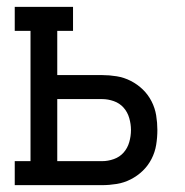

<svg xmlns="http://www.w3.org/2000/svg" viewBox="-20 -540 540 560"><path d="M23 0V-70H69V-450H23V-520H193V-450H147V-321H278Q299 -321 320.5 -317.5Q342 -314 361.5 -304Q381 -294 396.5 -279Q412 -264 422 -244.5Q432 -225 435.5 -203.5Q439 -182 439 -161Q439 -139 435.5 -117.5Q432 -96 422 -76.5Q412 -57 396.5 -42Q381 -27 361.5 -17Q342 -7 320.5 -3.5Q299 0 278 0ZM147 -70H278Q295 -70 312 -76Q329 -82 340.5 -95Q352 -108 357 -125.5Q362 -143 362 -161Q362 -178 357 -195.5Q352 -213 340.5 -226Q329 -239 312 -245Q295 -251 278 -251H147Z"/></svg>

Font: Iosevka Slab
Style: Regular
Weight: 400
Monospace: yes
Designer: Belleve Invis
Foundry: Belleve Invis
Version: Version 11.2.4; ttfautohint (v1.8.3)